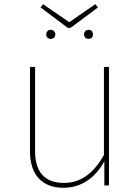

<svg xmlns="http://www.w3.org/2000/svg" viewBox="-20 -878 662 909"><path d="M431 -858 308 -773 184 -858 172 -843 301 -746H314L444 -843ZM220 -737C207 -737 199 -727 199 -715C199 -703 207 -694 220 -694C233 -694 242 -703 242 -715C242 -727 233 -737 220 -737ZM400 -737C386 -737 378 -727 378 -715C378 -703 386 -694 400 -694C413 -694 420 -703 420 -715C420 -727 413 -737 400 -737ZM496 -561H472V-144C428 -66 369 -12 283 -12C195 -12 146 -60 146 -163V-561H122V-161C122 -50 180 11 280 11C373 11 435 -44 474 -114V0H496Z"/></svg>

Font: Glow Sans SC Normal Thin
Style: Regular
Weight: 100
Designer: Ryoko NISHIZUKA (kana, bopomofo & ideographs); Paul D. Hunt (Latin, Greek & Cyrillic); Sandoll Communications, Soo-young
Version: Version 0.93